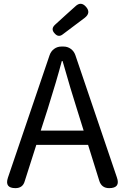

<svg xmlns="http://www.w3.org/2000/svg" viewBox="-20 -974 647 994"><path d="M60 0Q3 0 21 -54L237 -689Q244 -709 260.5 -721Q277 -733 298 -733H309Q330 -733 346.5 -721Q363 -709 370 -689L585 -56Q605 0 545 0Q506 0 494 -38L436 -224H302H168L108 -36Q98 0 60 0ZM191 -298H302H413L378 -410Q348 -503 304 -658H300Q273 -556 227 -410ZM263 -801Q241 -824 265 -846L321 -897L370 -941Q399 -969 425.5 -938.5Q452 -908 419 -882L306 -797Q283 -778 263 -801Z"/></svg>

Font: GenSenRounded JP R
Style: Regular
Weight: 400
Version: Version 1.501;PS 1;hotconv 16.6.51;makeotf.lib2.5.65220